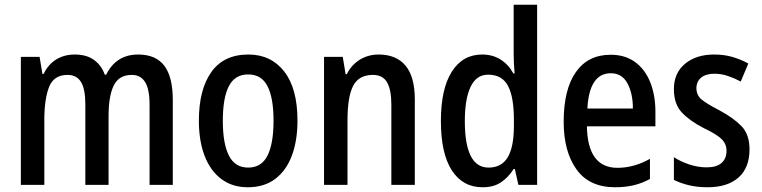

<svg xmlns="http://www.w3.org/2000/svg" viewBox="-20 -780 3216 810"><path d="M563 -550Q637 -550 673 -503Q709 -456 709 -357V0H611V-338Q611 -404 592 -434Q573 -464 536 -464Q482 -464 460 -419.5Q438 -375 438 -290V0H340V-340Q340 -405 321.5 -434.5Q303 -464 265 -464Q207 -464 187 -413Q167 -362 167 -274V0H68V-540H147L159 -468H164Q183 -508 217 -529Q251 -550 295 -550Q346 -550 377.5 -526.5Q409 -503 422 -465H428Q470 -550 563 -550Z M1235 -271Q1235 -187 1211.5 -124Q1188 -61 1141.5 -25.5Q1095 10 1025 10Q960 10 913.5 -25Q867 -60 843 -123Q819 -186 819 -271Q819 -402 871.5 -476Q924 -550 1028 -550Q1123 -550 1179 -478.5Q1235 -407 1235 -271ZM920 -270Q920 -175 945.5 -124Q971 -73 1027 -73Q1083 -73 1108.5 -123.5Q1134 -174 1134 -271Q1134 -367 1108.5 -416.5Q1083 -466 1027 -466Q971 -466 945.5 -416.5Q920 -367 920 -270Z M1577 -550Q1652 -550 1691 -503Q1730 -456 1730 -360V0H1631V-339Q1631 -401 1613 -432.5Q1595 -464 1553 -464Q1494 -464 1470 -418Q1446 -372 1446 -273V0H1347V-540H1426L1438 -467H1443Q1463 -507 1498.5 -528.5Q1534 -550 1577 -550Z M2016 10Q1932 10 1886 -61.5Q1840 -133 1840 -269Q1840 -405 1886 -477.5Q1932 -550 2014 -550Q2058 -550 2091.5 -529Q2125 -508 2146 -470H2151Q2149 -492 2148 -514Q2147 -536 2147 -553V-760H2246V0H2167L2152 -67H2147Q2124 -31 2093 -10.5Q2062 10 2016 10ZM2041 -73Q2096 -73 2122 -116.5Q2148 -160 2148 -249V-275Q2148 -371 2123 -418Q2098 -465 2039 -465Q1990 -465 1965.5 -414Q1941 -363 1941 -269Q1941 -73 2041 -73Z M2556 -549Q2617 -549 2659 -518.5Q2701 -488 2723 -433.5Q2745 -379 2745 -308V-247H2456Q2459 -72 2585 -72Q2655 -72 2722 -110V-25Q2689 -7 2653.5 1.5Q2618 10 2575 10Q2466 10 2412 -65.5Q2358 -141 2358 -266Q2358 -403 2409.5 -476Q2461 -549 2556 -549ZM2557 -471Q2466 -471 2458 -322H2650Q2650 -386 2627 -428.5Q2604 -471 2557 -471Z M3142 -150Q3142 -72 3095.5 -31Q3049 10 2965 10Q2922 10 2886.5 1.5Q2851 -7 2823 -21V-117Q2850 -99 2887 -86.5Q2924 -74 2961 -74Q3003 -74 3024 -92.5Q3045 -111 3045 -144Q3045 -172 3025 -192.5Q3005 -213 2948 -240Q2890 -270 2856.5 -305.5Q2823 -341 2823 -404Q2823 -472 2870 -511Q2917 -550 2993 -550Q3034 -550 3069 -540Q3104 -530 3137 -512L3105 -436Q3079 -450 3051 -459.5Q3023 -469 2994 -469Q2958 -469 2938 -452.5Q2918 -436 2918 -408Q2918 -379 2939 -361Q2960 -343 3016 -314Q3074 -283 3108 -248Q3142 -213 3142 -150Z"/></svg>

Font: Noto Sans Lao UI Cond Med
Style: Regular
Weight: 500
Width: 3
Designer: Monotype Design Team
Foundry: Monotype Imaging Inc.
Version: Version 2.000; ttfautohint (v1.8.4.7-5d5b)